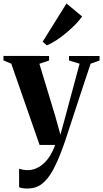

<svg xmlns="http://www.w3.org/2000/svg" viewBox="-31 -835 594 1106"><path d="M127.5 251Q111.5 251 98.5 248.8Q85.5 246.5 79 243V137Q87.5 140 100.8 142.5Q114 145 128 145Q155 145 179 134.2Q203 123.5 223.5 104Q244 84.5 259.8 58Q275.5 31.5 287 0H197L34 -468L-11 -487V-513L251.5 -512.5V-486.5L196 -467.5L288 -163.5L317 -59L344 -157.5L427.5 -468L366.5 -486.5V-512.5H542.5V-486.5L491 -468Q471 -408.5 449.8 -344.5Q428.5 -280.5 408.8 -220Q389 -159.5 372.5 -109.2Q356 -59 345.2 -26.2Q334.5 6.5 331 14Q302.5 92.5 273.8 145.2Q245 198 210.2 224.5Q175.5 251 127.5 251ZM238.5 -574 214.5 -594.5 352 -815 442 -740Q426 -717 401.5 -692.2Q377 -667.5 349 -644.2Q321 -621 292.5 -602.5Q264 -584 239.5 -574Z"/></svg>

Font: Merriweather 120pt
Style: Bold
Weight: 700
Designer: Eben Sorkin
Foundry: Eben Sorkin
Version: Version 2.100